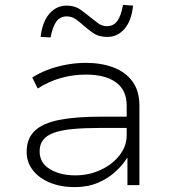

<svg xmlns="http://www.w3.org/2000/svg" viewBox="-20 -757 701 785"><path d="M285 8Q228 8 183.5 -10.5Q139 -29 114 -61.5Q89 -94 89 -136Q89 -191 122.5 -222.5Q156 -254 223.5 -267Q291 -280 392 -280H511V-234H395Q326 -234 278 -229.5Q230 -225 200 -214Q170 -203 156 -184.5Q142 -166 142 -138Q142 -91 184 -65.5Q226 -40 288 -40Q344 -40 392 -62.5Q440 -85 469 -122.5Q498 -160 498 -204V-325Q498 -388 454.5 -420Q411 -452 331 -452Q278 -452 228.5 -438Q179 -424 134 -395L112 -440Q141 -459 177.5 -472.5Q214 -486 253.5 -493Q293 -500 331 -500Q395 -500 444.5 -481Q494 -462 522 -423.5Q550 -385 550 -324V0H501V-111L500 -112Q483 -84 453 -56Q423 -28 381 -10Q339 8 285 8ZM187 -604 146 -606Q153 -667 181.5 -700.5Q210 -734 253 -734Q286 -734 309 -717.5Q332 -701 350 -686Q364 -675 380.5 -662.5Q397 -650 417 -650Q444 -650 459.5 -671Q475 -692 483 -737L524 -734Q518 -673 489.5 -639.5Q461 -606 418 -606Q383 -606 359.5 -623Q336 -640 320 -654Q306 -667 289.5 -678.5Q273 -690 253 -690Q226 -690 210.5 -669Q195 -648 187 -604Z"/></svg>

Font: Nunito Sans 7pt SemiExpanded ExtraLight
Style: Regular
Weight: 250
Width: 6
Designer: Vernon Adams
Foundry: Vernon Adams
Version: Version 3.101;gftools[0.9.27]